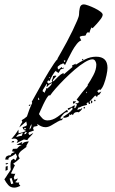

<svg xmlns="http://www.w3.org/2000/svg" viewBox="-120 -600 526 877"><path d="M-43 53V50L-39 44V42Q-43 33 -55 33Q-57 33 -60.5 33.5Q-64 34 -68 35Q-59 25 -51 14.5Q-43 4 -36 -8L-35 9Q-20 6 0 -2Q-14 -5 -17 -19L0 -25L3 -31L0 -45L-32 -18Q-29 -25 -25.5 -31Q-22 -37 -18 -43L-21 -51Q-8 -58 3 -68Q14 -103 27 -130L25 -135L83 -239Q92 -255 104 -274.5Q116 -294 126.5 -309.5Q137 -325 143 -330V-333Q148 -342 159.5 -362Q171 -382 185 -408Q199 -434 211.5 -460Q224 -486 232.5 -506Q241 -526 241 -534Q241 -548 244.5 -564Q248 -580 263 -580Q269 -580 283 -575Q297 -570 312.5 -562.5Q328 -555 338.5 -547Q349 -539 349 -533Q349 -525 340 -513Q331 -501 320.5 -489.5Q310 -478 303 -471L298 -475Q293 -467 288 -450L282 -453Q277 -451 275 -447Q273 -443 271 -438Q265 -436 255 -436Q244 -434 244 -430L251 -415Q242 -413 231 -399.5Q220 -386 209.5 -367Q199 -348 190.5 -330.5Q182 -313 177 -303L169 -311L159 -306H157L144 -296L143 -289L147 -283H148L162 -294L164 -289L172 -291V-288L157 -283Q156 -281 155 -279.5Q154 -278 153 -276Q149 -270 148 -267L138 -272L136 -277Q128 -271 119 -255Q110 -239 107 -230L100 -233L95 -225L102 -218L118 -225L119 -229L116 -233Q122 -241 122 -252L132 -255L138 -253Q129 -244 121 -233L124 -228L146 -250Q157 -261 170 -267L171 -260L211 -294L209 -301L226 -309L227 -308L224 -303Q245 -317 269 -329Q293 -341 319 -341Q371 -341 371 -290Q371 -278 366.5 -256.5Q362 -235 354.5 -215.5Q347 -196 337 -188L334 -192L324 -184L330 -176L343 -182L335 -169Q331 -167 327.5 -165Q324 -163 324 -158L320 -159L315 -164L289 -136L292 -125H289L283 -129L284 -135L275 -127L278 -121Q269 -119 260 -116.5Q251 -114 243 -109L240 -110L234 -102L235 -97L242 -102L246 -100L252 -105H254L256 -104Q251 -95 240 -87Q237 -87 236 -88H232Q218 -88 213 -74L208 -79L202 -74L198 -79L195 -69Q184 -62 173 -62L167 -65Q179 -73 191 -81.5Q203 -90 212 -102L209 -109L193 -97L189 -105Q197 -107 204.5 -110.5Q212 -114 219 -119L225 -115L218 -112L222 -105Q230 -113 231 -124L224 -128L226 -129L233 -128L242 -134L230 -145Q243 -162 255 -177.5Q267 -193 281 -209L280 -212Q293 -231 306.5 -256.5Q320 -282 320 -305Q320 -313 315.5 -321Q311 -329 302 -329Q289 -329 267.5 -316Q246 -303 222 -282.5Q198 -262 175 -239Q152 -216 134.5 -196Q117 -176 109 -164H107Q106 -164 106 -165Q101 -165 93.5 -152.5Q86 -140 78 -123.5Q70 -107 64.5 -94Q59 -81 58 -79Q65 -68 74 -59Q83 -50 97 -50Q120 -50 143 -66.5Q166 -83 187 -99L190 -88Q179 -89 169.5 -78.5Q160 -68 155 -60L159 -57L169 -60L162 -51Q154 -51 141 -43Q128 -35 114 -27Q100 -19 88 -19Q77 -19 67.5 -23.5Q58 -28 50 -34L52 -25L34 -21L31 -13L35 -4L12 4L10 11L15 17L32 7Q30 11 26.5 15Q23 19 19 23Q15 27 11 31Q7 35 5 40L-11 37ZM255 -324 254 -326 257 -331 262 -329ZM175 -316 179 -322 176 -325 171 -322ZM106 -243H107L109 -246L103 -248ZM82 -175Q85 -180 88 -186Q91 -192 92 -198L97 -196Q99 -198 102 -201Q105 -204 109 -207Q116 -214 117 -221Q111 -218 105.5 -214Q100 -210 96 -204H92L95 -213L94 -218L85 -204L75 -188L76 -180L80 -181ZM273 -174 278 -177 276 -182ZM54 -144 60 -145 56 -155Q55 -153 54.5 -151Q54 -149 54 -147ZM309 -138 312 -145 316 -143V-138ZM296 -127V-130Q295 -131 295 -133Q295 -135 296 -136V-139L298 -142L303 -134ZM216 -125 213 -133 214 -137H228ZM11 -116V-117L18 -125V-117L12 -116ZM264 -103 261 -108 265 -112 269 -108ZM15 -8Q24 -17 24 -30V-33Q15 -20 15 -8ZM-7 -7 0 -14 -10 -16ZM-10 13 -2 12 3 3 -5 4ZM-46 26Q-34 22 -20 20L-16 6Q-20 8 -24.5 10Q-29 12 -33 13Q-41 15 -46 26ZM-68 50 -64 45 -55 44 -58 50ZM-55 257Q-72 257 -82.5 245Q-93 233 -100 219Q-96 214 -92.5 208.5Q-89 203 -86 198L-71 176Q-71 173 -71 170Q-71 167 -72 164V151Q-72 142 -69 133L-58 125L-49 132L-42 116L-48 101Q-58 111 -78 119L-82 125L-81 129H-96Q-95 117 -88.5 113Q-82 109 -71 109Q-70 102 -63.5 99Q-57 96 -52 94L-65 91L-61 80L-42 79Q-34 67 -20 62H-32Q-35 62 -38 62Q-41 62 -44 61L-20 49L-18 51L-21 56L-19 58Q-14 51 -5 48.5Q4 46 12 46Q8 51 5 57Q2 63 -1 69L0 70L5 68Q-5 75 -20.5 87Q-36 99 -36 112L-30 124Q-43 137 -60 148L-52 155L-70 192Q-66 193 -63 193.5Q-60 194 -58 194Q-51 194 -50 193L-57 210L-54 221L-39 215Q-42 226 -51 232Q-49 233 -46.5 233Q-44 233 -42 234Q-38 235 -32 233L-34 240L-27 249Q-34 252 -40.5 254.5Q-47 257 -55 257ZM-90 151 -96 149 -88 144 -82 146ZM-95 180 -94 161 -85 158V176ZM-69 241 -59 238 -67 213 -76 216Z"/></svg>

Font: Water Brush
Style: Regular
Weight: 400
Designer: Robert E. Leuschke
Foundry: Robert E. Leuschke
Version: Version 1.010; ttfautohint (v1.8.4.7-5d5b)